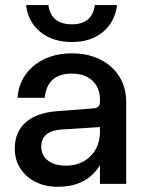

<svg xmlns="http://www.w3.org/2000/svg" viewBox="-20 -722 566 754"><path d="M439.5 -702Q432 -636.5 384.5 -596.8Q337 -557 262.5 -557Q186.5 -557 138.2 -596.8Q90 -636.5 82.5 -702H170Q180.5 -626.5 262.5 -626.5Q342 -626.5 352.5 -702ZM475.5 -321.5V0H372.5V-73.5Q321.5 11.5 206.5 11.5Q157.5 11.5 119.2 -7.8Q81 -27 59.5 -61Q38 -95 38 -138.5Q38 -204 81.2 -241.8Q124.5 -279.5 205.5 -285.5L346.5 -296.5Q372.5 -298 372.5 -320.5V-332Q372.5 -377.5 342.8 -405.2Q313 -433 262 -433Q165.5 -433 155.5 -338H49Q52.5 -390 80.5 -429.2Q108.5 -468.5 155.5 -490.5Q202.5 -512.5 262.5 -512.5Q325.5 -512.5 373.8 -488.2Q422 -464 448.8 -421Q475.5 -378 475.5 -321.5ZM142 -146Q142 -112 168 -91.8Q194 -71.5 238.5 -71.5Q298 -71.5 335.2 -108.5Q372.5 -145.5 372.5 -205.5V-223L222.5 -213.5Q142 -208 142 -146Z"/></svg>

Font: Overused Grotesk Medium
Style: Regular
Weight: 525
Version: Version 0.004